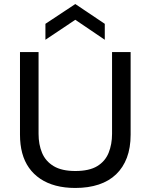

<svg xmlns="http://www.w3.org/2000/svg" viewBox="-20 -918 746 951"><path d="M353 13Q300 13 256.5 1.5Q213 -10 179.5 -32.5Q146 -55 123.5 -87Q101 -119 90 -160Q79 -201 79 -251V-660H171V-255Q171 -202 188.5 -160.5Q206 -119 246 -95Q286 -71 353 -71Q422 -71 461.5 -95Q501 -119 518 -161Q535 -203 535 -255V-660H627V-251Q627 -186 608.5 -137Q590 -88 555 -54.5Q520 -21 469 -4Q418 13 353 13ZM205 -721V-800L353 -898L499 -800V-721L353 -820Z"/></svg>

Font: Bricolage Grotesque 48pt Condensed ExtraBold
Style: Regular
Weight: 400
Version: Version 1.000;gftools[0.9.30]